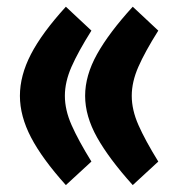

<svg xmlns="http://www.w3.org/2000/svg" viewBox="-20 -532 522 565"><path d="M249 -56.6 173.8 12.7Q104 -64.9 71.3 -127.7Q38.6 -190.4 38.6 -250Q38.6 -309.6 71 -372.3Q103.5 -435.1 173.8 -512.2L249 -441.9Q210 -379.9 190.4 -335.4Q170.9 -291 170.9 -250Q170.9 -208.5 190.7 -163.8Q210.4 -119.1 249 -56.6ZM445.8 -56.6 370.6 12.7Q300.8 -64.9 265.6 -127.7Q230.5 -190.4 230.5 -250Q230.5 -309.6 265.4 -372.3Q300.3 -435.1 370.6 -512.2L445.8 -441.9Q406.7 -379.9 387.2 -335.4Q367.7 -291 367.7 -250Q367.7 -208.5 387.5 -163.8Q407.2 -119.1 445.8 -56.6Z"/></svg>

Font: Vazirmatn RD UI FD Black
Style: Regular
Weight: 900
Designer: Saber Rastikerdar
Foundry: Saber Rastikerdar
Version: Version 33.003